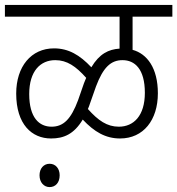

<svg xmlns="http://www.w3.org/2000/svg" viewBox="-20 -642 722 782"><path d="M0 -574H467V-444C422 -441 385 -423 352 -368C305 -418 259 -445 200 -445C107 -445 46 -371 46 -261C46 -135 110 -78 188 -78C239 -78 281 -95 317 -155C364 -105 410 -78 469 -78C564 -78 623 -153 623 -262C623 -365 579 -423 520 -439V-574H682V-622H0ZM346 -219 371 -290C400 -367 431 -397 479 -397C529 -397 570 -361 570 -264C570 -170 524 -126 464 -126C416 -126 380 -151 338 -198C341 -205 344 -212 346 -219ZM99 -259C99 -353 145 -397 205 -397C253 -397 289 -372 331 -325C328 -318 325 -311 322 -303L298 -234C269 -156 238 -126 190 -126C140 -126 99 -162 99 -259ZM141 72C141 101 159 120 182 120C206 120 223 102 223 72C223 45 207 25 182 25C158 25 141 44 141 72Z"/></svg>

Font: Noto Sans SemiCondensed Light
Style: Regular
Weight: 300
Width: 4
Designer: Monotype Design Team
Foundry: Monotype Imaging Inc.
Version: Version 2.013